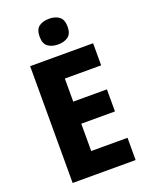

<svg xmlns="http://www.w3.org/2000/svg" viewBox="-170 -1018 851 1103"><g transform="rotate(-20 256.0 -466.5)"><path d="M462 0H77V-714H462V-579H240V-438H446V-303H240V-136H462ZM272 -933Q310 -933 333.5 -915Q357 -897 357 -854Q357 -811 333 -793.5Q309 -776 272 -776Q234 -776 210 -793.5Q186 -811 186 -854Q186 -898 209.5 -915.5Q233 -933 272 -933Z"/></g></svg>

Font: Noto Sans Gurmukhi SemiCondensed ExtraBold
Style: Regular
Weight: 800
Width: 4
Designer: Jelle Bosma - Monotype Design Team
Foundry: Monotype Imaging Inc.
Version: Version 2.004; ttfautohint (v1.8.4.7-5d5b)